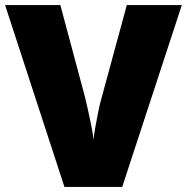

<svg xmlns="http://www.w3.org/2000/svg" viewBox="-20 -734 734 754"><path d="M694 -714 460 0H233L0 -714H217L314 -352Q319 -332 326 -300Q333 -268 339.5 -236Q346 -204 347 -184Q349 -204 354.5 -235.5Q360 -267 366.5 -298.5Q373 -330 379 -350L478 -714Z"/></svg>

Font: Noto Sans Myanmar Black
Style: Regular
Weight: 900
Designer: Monotype Design Team
Foundry: Monotype Imaging Inc.
Version: Version 2.107; ttfautohint (v1.8.4.7-5d5b)